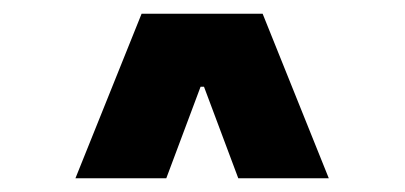

<svg xmlns="http://www.w3.org/2000/svg" viewBox="-20 -820 590 280"><path d="M90 -560 186.5 -800H363L459.5 -560H327.5L277.5 -693.5H272.5L222.5 -560Z"/></svg>

Font: Trispace SemiCondensed
Style: Bold
Weight: 700
Width: 4
Designer: Tyler Finck
Foundry: Etcetera Type Company
Version: Version 1.210; ttfautohint (v1.8.3)